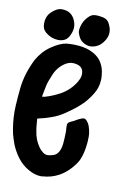

<svg xmlns="http://www.w3.org/2000/svg" viewBox="-98 -972 757 1043"><g transform="rotate(10 280.5 -450.5)"><path d="M312.5 -896.5Q320.3 -902.3 329.1 -905.3Q336.9 -907.2 345.7 -907.2Q346.7 -907.2 347.7 -907.2Q358.4 -907.2 369.1 -905.3Q379.9 -904.3 389.6 -901.4Q408.2 -895.5 417 -881.8Q425.8 -867.2 430.7 -850.6Q433.6 -838.9 433.6 -828.1Q433.6 -801.8 416 -777.3Q392.6 -742.2 352.5 -736.3Q333 -733.4 312.5 -743.2Q292 -752.9 282.2 -769.5Q276.4 -779.3 272.5 -790Q267.6 -800.8 268.6 -813.5Q268.6 -813.5 268.6 -813.5Q271.5 -837.9 282.2 -859.4Q293 -879.9 312.5 -896.5ZM96.7 -765.6Q85.9 -774.4 80.1 -786.1Q75.2 -798.8 75.2 -812.5Q75.2 -814.5 75.2 -815.4Q75.2 -843.8 88.9 -865.2Q104.5 -886.7 129.9 -900.4Q142.6 -907.2 158.2 -907.2Q168.9 -907.2 181.6 -904.3Q212.9 -896.5 228.5 -865.2Q240.2 -841.8 239.3 -818.4Q237.3 -794.9 224.6 -771.5Q215.8 -754.9 201.2 -747.1Q186.5 -739.3 165 -739.3Q165 -739.3 165 -739.3Q147.5 -740.2 129.9 -746.1Q112.3 -752.9 96.7 -765.6ZM134.8 -234.4Q138.7 -207 146.5 -187.5Q154.3 -167 169.9 -144.5Q176.8 -135.7 184.6 -128.9Q191.4 -122.1 200.2 -117.2Q215.8 -108.4 251 -120.1Q285.2 -132.8 291 -192.4Q292 -205.1 293 -221.7Q293.9 -237.3 293.9 -250Q293.9 -255.9 293.9 -260.7Q293.9 -266.6 293 -271.5Q292 -287.1 293 -296.9Q294.9 -306.6 309.6 -313.5Q324.2 -319.3 336.9 -327.1Q349.6 -335 362.3 -339.8Q377.9 -346.7 385.7 -341.8Q393.6 -337.9 402.3 -324.2Q411.1 -310.5 416 -289.1Q420.9 -268.6 420.9 -252Q420.9 -219.7 416 -188.5Q411.1 -156.2 399.4 -126Q390.6 -102.5 361.3 -69.3Q332 -37.1 300.8 -20.5Q259.8 2 211.9 4.9Q208 5.9 204.1 5.9Q160.2 5.9 113.3 -27.3Q85 -47.9 65.4 -76.2Q45.9 -103.5 32.2 -135.7Q20.5 -167 13.7 -192.4Q7.8 -218.8 3.9 -251Q0 -284.2 0 -317.4Q0 -333 1 -348.6Q3.9 -397.5 8.8 -446.3Q13.7 -490.2 26.4 -530.3Q39.1 -570.3 58.6 -609.4Q86.9 -660.2 132.8 -691.4Q178.7 -722.7 212.9 -727.5Q229.5 -729.5 248 -729.5Q267.6 -729.5 288.1 -727.5Q329.1 -722.7 359.4 -707Q395.5 -688.5 412.1 -659.2Q429.7 -629.9 432.6 -589.8Q433.6 -582 433.6 -573.2Q433.6 -566.4 432.6 -558.6Q431.6 -542 425.8 -523.4Q415 -489.3 380.9 -447.3Q346.7 -404.3 271.5 -354.5Q241.2 -334 206.1 -321.3Q171.9 -308.6 134.8 -300.8Q132.8 -299.8 132.8 -299.8Q131.8 -299.8 127.9 -298.8Q127.9 -298.8 127.9 -298.8Q129.9 -282.2 130.9 -266.6Q131.8 -250 134.8 -234.4ZM144.5 -421.9Q190.4 -434.6 232.4 -458Q275.4 -482.4 302.7 -521.5Q309.6 -530.3 319.3 -550.8Q329.1 -572.3 324.2 -593.8Q318.4 -620.1 288.1 -627Q257.8 -634.8 232.4 -621.1Q191.4 -598.6 169.9 -552.7Q149.4 -505.9 144.5 -480.5Q141.6 -465.8 138.7 -451.2Q135.7 -436.5 132.8 -420.9Q132.8 -420.9 132.8 -420.9Q136.7 -421.9 139.6 -421.9Q142.6 -421.9 144.5 -421.9Z"/></g></svg>

Font: KARPATY Font
Style: Regular
Weight: 400
Designer: Inna Sieryk
Version: Version 1.1